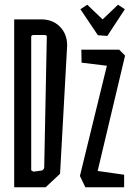

<svg xmlns="http://www.w3.org/2000/svg" viewBox="-20 -792 572 812"><path d="M40 -710H155Q203 -710 233.5 -679Q264 -648 264 -600L234 -57L173 0H40ZM158 -71Q167 -77 167 -84L178 -638Q178 -644 166 -644H121Q118 -644 115 -642Q112 -640 112 -638V-72L121 -66ZM318 -48 432 -514 325 -527 324 -582H484L509 -557L393 -69L505 -53V0H341ZM394 -643 320 -753 349 -772 414 -710 479 -772 508 -753 434 -640Z"/></svg>

Font: Bahianita
Style: Regular
Weight: 400
Designer: Pablo Cosgaya & Dani Raskovsky
Foundry: Pablo Cosgaya & Dani Raskovsky
Version: Version 1.008